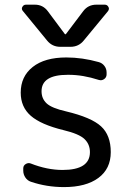

<svg xmlns="http://www.w3.org/2000/svg" viewBox="-20 -800 539 810"><path d="M244.1 -83Q359.4 -83 359.4 -158.2Q359.4 -191.4 336.4 -213.4Q313.5 -235.4 248 -251Q152.3 -274.4 109.9 -311.5Q67.4 -348.6 67.4 -409.2Q67.4 -477.5 118.2 -517.6Q168.9 -557.6 259.8 -557.6Q327.1 -557.6 396.5 -538.1Q411.1 -534.2 420.4 -522Q429.7 -509.8 429.7 -494.1V-486.3Q429.7 -473.6 419.4 -466.3Q409.2 -459 396.5 -462.9Q330.1 -484.4 269.5 -484.4Q267.6 -484.4 265.6 -484.4Q155.3 -484.4 155.3 -415Q155.3 -383.8 176.8 -363.8Q198.2 -343.8 258.8 -330.1Q365.2 -304.7 406.2 -267.1Q447.3 -229.5 447.3 -158.2Q447.3 -87.9 395 -49.3Q342.8 -10.7 250 -10.7Q176.8 -10.7 110.4 -33.2Q95.7 -38.1 86.9 -51.3Q78.1 -64.5 78.1 -80.1V-89.8Q78.1 -101.6 88.4 -107.9Q98.6 -114.3 109.4 -110.4Q178.7 -83 244.1 -83ZM252.9 -657.2Q255.9 -653.3 258.8 -657.2L331.1 -752.9Q351.6 -780.3 386.7 -780.3H421.9Q432.6 -780.3 437.5 -770.5Q439.5 -766.6 439.5 -763.7Q439.5 -757.8 435.5 -752.9L334 -629.9Q312.5 -602.5 277.3 -602.5H234.4Q200.2 -602.5 178.7 -628.9L76.2 -753.9Q72.3 -757.8 72.3 -763.7Q72.3 -767.6 74.2 -770.5Q79.1 -780.3 89.8 -780.3H127Q161.1 -780.3 181.6 -752.9Z"/></svg>

Font: Gen Jyuu GothicL Regular
Style: Regular
Weight: 400
Designer: [Source Han Sans]
Ryoko NISHIZUKA  (kana & ideographs); Paul D. Hunt (Latin, Greek & Cyrillic); Wenlong ZHANG  (bopomofo
Version: Version 1.002.20150607